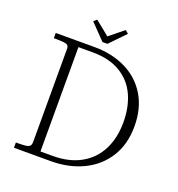

<svg xmlns="http://www.w3.org/2000/svg" viewBox="-150 -976 1021 1100"><g transform="rotate(20 361.0 -426.5)"><path d="M149.5 -69V-637Q149.5 -652 141.8 -658.2Q134 -664.5 116.2 -666.2Q98.5 -668 57.5 -668V-700H294Q400.5 -700 484.5 -659.2Q568.5 -618.5 616.5 -539.8Q664.5 -461 664.5 -351Q664.5 -240.5 614 -161.2Q563.5 -82 476.8 -41Q390 0 283 0H57.5V-32Q97.5 -32 116 -34.2Q134.5 -36.5 142 -44.2Q149.5 -52 149.5 -69ZM597 -351Q597 -443.5 564.5 -514.8Q532 -586 464.2 -627Q396.5 -668 294.5 -668H207.5V-32H283Q383 -32 453.8 -72Q524.5 -112 560.8 -184Q597 -256 597 -351ZM327 -742.5 236 -836.5 255 -853 342 -782.5 429 -853 448 -836.5 357 -742.5Z"/></g></svg>

Font: Didactic
Style: Regular
Weight: 400
Designer: Tyler Finck
Foundry: Etcetera Type Co
Version: Version 3.007;FEAKit 1.0